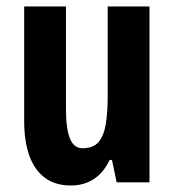

<svg xmlns="http://www.w3.org/2000/svg" viewBox="-20 -567 541 597"><path d="M444.8 -546.9V0H342.8L328.1 -69.8H320.8Q308.6 -43.5 291 -25.9Q273.4 -8.3 250.7 0.7Q228 9.8 200.2 9.8Q151.9 9.8 119.6 -14.2Q87.4 -38.1 71.3 -82.8Q55.2 -127.4 55.2 -189.9V-546.9H185.1V-229Q185.1 -167.5 197.3 -136.7Q209.5 -106 236.8 -106Q269.5 -106 286.1 -125Q302.7 -144 308.8 -180.7Q314.9 -217.3 314.9 -269V-546.9Z"/></svg>

Font: Open Sans Condensed
Style: Regular
Weight: 400
Width: 3
Designer: Monotype Design Team
Foundry: Monotype Imaging Inc.
Version: Version 3.000